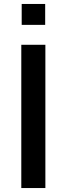

<svg xmlns="http://www.w3.org/2000/svg" viewBox="-20 -949 336 969"><path d="M87.5 0V-723H209V0ZM89.5 -823.5V-929H208V-823.5Z"/></svg>

Font: Public Sans Thin SemiBold
Style: Regular
Weight: 600
Version: Version 2.001